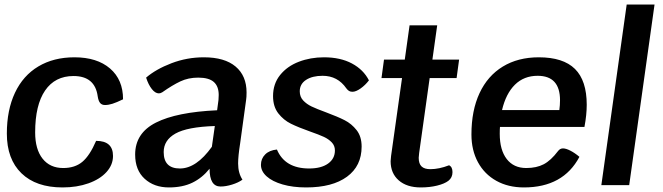

<svg xmlns="http://www.w3.org/2000/svg" viewBox="-20 -811 2906 841"><path d="M10 -226Q10 -329 45.5 -404.5Q81 -480 148 -520Q215 -560 306 -560Q405 -560 462 -511Q519 -462 519 -376Q490 -362 472.5 -356.5Q455 -351 440 -351Q426 -351 418.5 -360Q411 -369 408 -389Q396 -478 302 -478Q221 -478 177.5 -414.5Q134 -351 134 -231Q134 -157 166.5 -116Q199 -75 257 -75Q308 -75 340.5 -102Q373 -129 401 -194Q475 -194 475 -128Q475 -89 446.5 -57.5Q418 -26 367.5 -8Q317 10 254 10Q138 10 74 -52Q10 -114 10 -226Z M1032 -184Q1023 -127 1023 -95Q1023 -53 1042 -24Q1024 -11 996.5 -2.5Q969 6 946 6Q898 6 898 -72Q866 -32 823 -11Q780 10 720 10Q655 10 613.5 -28Q572 -66 572 -134Q572 -228 663 -274Q754 -320 931 -328L937 -373Q938 -381 938 -395Q938 -433 916.5 -452Q895 -471 848 -471Q805 -471 770 -454.5Q735 -438 691 -407Q683 -402 676 -402Q660 -402 645 -421Q630 -440 620 -471Q663 -508 731 -534Q799 -560 873 -560Q964 -560 1012 -519.5Q1060 -479 1060 -406Q1060 -385 1058 -373ZM908 -168 921 -259Q800 -255 748.5 -226Q697 -197 697 -145Q697 -73 768 -73Q840 -73 908 -168Z M1123 -89Q1123 -116 1141.5 -134.5Q1160 -153 1193 -156Q1228 -73 1334 -73Q1387 -73 1417 -94.5Q1447 -116 1447 -152Q1447 -173 1433 -187.5Q1419 -202 1398.5 -211.5Q1378 -221 1338 -235Q1287 -253 1254.5 -269Q1222 -285 1199 -314.5Q1176 -344 1176 -390Q1176 -444 1207 -482.5Q1238 -521 1289 -540.5Q1340 -560 1399 -560Q1471 -560 1521.5 -533Q1572 -506 1596 -459Q1580 -438 1559.5 -423.5Q1539 -409 1524 -409Q1515 -409 1509 -412.5Q1503 -416 1497 -424Q1459 -479 1393 -479Q1348 -479 1320.5 -461Q1293 -443 1293 -411Q1293 -387 1308 -371Q1323 -355 1345 -344.5Q1367 -334 1408 -319Q1459 -300 1489.5 -284.5Q1520 -269 1542 -241Q1564 -213 1564 -169Q1564 -84 1500 -37Q1436 10 1321 10Q1263 10 1218 -3Q1173 -16 1148 -38.5Q1123 -61 1123 -89Z M1816 -141Q1814 -125 1814 -120Q1814 -94 1826.5 -82Q1839 -70 1865 -70Q1903 -70 1947 -87Q1962 -80 1962 -57Q1962 -33 1944 -19Q1927 -6 1894.5 2Q1862 10 1823 10Q1762 10 1726.5 -21Q1691 -52 1691 -105Q1691 -112 1693 -128L1741 -469H1651L1662 -550H1753L1774 -700H1895L1874 -550H1991L1980 -469H1862Z M2170 -255Q2169 -245 2169 -225Q2169 -154 2199.5 -114.5Q2230 -75 2285 -75Q2330 -75 2361.5 -91.5Q2393 -108 2424 -149Q2433 -161 2446 -161Q2459 -161 2478.5 -151Q2498 -141 2518 -124Q2447 10 2275 10Q2206 10 2154 -19Q2102 -48 2073.5 -100.5Q2045 -153 2045 -222Q2045 -327 2080.5 -403Q2116 -479 2182.5 -519.5Q2249 -560 2340 -560Q2447 -560 2498.5 -509Q2550 -458 2550 -352Q2550 -308 2540 -255ZM2179 -329H2430Q2433 -350 2433 -372Q2433 -479 2335 -479Q2275 -479 2235.5 -440Q2196 -401 2179 -329Z M2725 -791H2847L2736 0H2614Z"/></svg>

Font: Krub SemiBold
Style: Italic
Weight: 600
Italic angle: -8°
Designer: Ekaluck Peanpanawate
Foundry: Cadson Demak Co.,Ltd.
Version: Version 1.000; ttfautohint (v1.6)